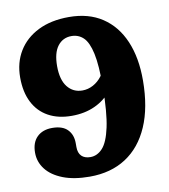

<svg xmlns="http://www.w3.org/2000/svg" viewBox="-81 -779 758 859"><g transform="rotate(-10 298.0 -350.0)"><path d="M258.2 9.8Q186.7 9.8 136.7 -9.7Q86.7 -29.3 60.9 -62.7Q35 -96.1 35 -138.1Q35 -184 60.3 -209Q85.7 -234.1 129.3 -234.1Q176.1 -234.1 198.9 -210.6Q221.7 -187.2 221.7 -148.9V-131.1Q221.7 -104.1 235.8 -90Q250 -75.9 276.1 -75.9Q307.4 -75.9 331.5 -102.2Q355.6 -128.5 369.7 -193.5Q383.8 -258.6 384.7 -375.1Q385.5 -473.6 373.8 -527.5Q362.1 -581.3 339.7 -602.6Q317.4 -623.9 285.6 -623.9Q246.5 -623.9 222.9 -593.2Q199.4 -562.4 199.4 -502.6Q199.4 -440.3 225 -407.9Q250.7 -375.6 292.5 -375.6Q318.3 -375.6 341.5 -388.2Q364.8 -400.8 381.3 -422.7Q397.7 -444.7 402.4 -471.9L440.3 -436.2Q434.4 -388.7 405.9 -351.6Q377.5 -314.4 331.3 -293.3Q285.2 -272.1 226.1 -272.1Q164.5 -272.1 120 -296.7Q75.5 -321.2 51.7 -367.9Q27.8 -414.6 27.8 -480.6Q27.8 -548.3 59.2 -599.9Q90.5 -651.4 149 -680.6Q207.5 -709.8 288.9 -709.8Q378.2 -709.8 440.3 -668.7Q502.4 -627.6 534.8 -552Q567.2 -476.3 566.7 -372.4Q566.1 -250.3 529 -165Q492 -79.7 423.2 -34.9Q354.4 9.8 258.2 9.8Z"/></g></svg>

Font: Fraunces 144pt S100 Black
Style: Regular
Weight: 900
Version: Version 1.000